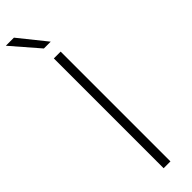

<svg xmlns="http://www.w3.org/2000/svg" viewBox="-336 -929 915 915"><g transform="rotate(-45 121.0 -472.0)"><path d="M105.5 0V-740H151.5V0ZM105.5 -807 -13.5 -944.5H41L151.5 -807Z"/></g></svg>

Font: Encode Sans Expanded ExtraLight
Style: Regular
Weight: 200
Width: 7
Designer: Multiple Designers
Foundry: Impallari Type
Version: Version 3.000; ttfautohint (v1.8.3) -l 8 -r 50 -G 200 -x 14 